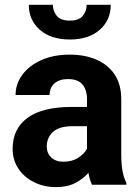

<svg xmlns="http://www.w3.org/2000/svg" viewBox="-20 -764 575 794"><path d="M360.4 0Q351.1 -19 345.7 -49.3Q324.7 -24.9 292 -7.6Q259.3 9.8 211.4 9.8Q161.1 9.8 120.4 -10.7Q79.6 -31.2 55.9 -66.9Q32.2 -102.5 32.2 -148.4Q32.2 -231.4 93.8 -276.6Q155.3 -321.8 276.9 -321.8H339.8V-354.5Q339.8 -392.1 321 -414.6Q302.2 -437 261.2 -437Q225.6 -437 205.3 -419.2Q185.1 -401.4 185.1 -371.1H44.4Q44.4 -416.5 72 -454.3Q99.6 -492.2 150.1 -515.1Q200.7 -538.1 269 -538.1Q330.1 -538.1 378.2 -517.6Q426.3 -497.1 453.9 -456.1Q481.4 -415 481.4 -353.5V-127.4Q481.4 -84 486.8 -56.2Q492.2 -28.3 502.4 -8.3V0ZM242.2 -95.2Q278.3 -95.2 303.7 -111.8Q329.1 -128.4 339.8 -148.9V-242.2H280.8Q224.6 -242.2 199 -218.3Q173.3 -194.3 173.3 -158.2Q173.3 -130.9 191.9 -113Q210.4 -95.2 242.2 -95.2ZM338.4 -744.1H438Q438 -680.7 392.3 -640.6Q346.7 -600.6 269 -600.6Q190.9 -600.6 145 -640.6Q99.1 -680.7 99.1 -744.1H198.7Q198.7 -718.8 214.6 -698.7Q230.5 -678.7 269 -678.7Q306.6 -678.7 322.5 -698.7Q338.4 -718.8 338.4 -744.1Z"/></svg>

Font: Vazirmatn UI
Style: Bold
Weight: 700
Designer: Saber Rastikerdar
Foundry: Saber Rastikerdar
Version: Version 33.003